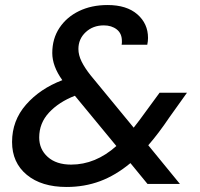

<svg xmlns="http://www.w3.org/2000/svg" viewBox="-20 -732 796 764"><path d="M245 12Q145 12 86.5 -36.5Q28 -85 28 -167Q28 -252 83.5 -315.5Q139 -379 228 -413Q188 -469 188 -521Q188 -578 216.5 -621Q245 -664 294.5 -688Q344 -712 408 -712Q484 -712 526.5 -675Q569 -638 569 -581Q569 -568 566 -554H464Q465 -558 465 -562Q465 -562 465 -562V-563Q465 -563 465 -564Q465 -564 465 -564V-565Q465 -565 465 -565V-567Q465 -567 465 -567V-569Q465 -569 465 -569Q465 -599 444.5 -615Q424 -631 393 -631Q350 -631 321 -604Q292 -577 292 -537Q292 -513 304.5 -487.5Q317 -462 340 -433L512 -224Q535 -253 560 -288L615 -363H724L654 -265Q611 -201 570 -154L696 0H567L499 -83Q440 -34 378 -11Q316 12 245 12ZM136 -185Q136 -138 170 -107.5Q204 -77 263 -77Q360 -77 443 -151L278 -351Q214 -326 175 -284Q136 -242 136 -185Z"/></svg>

Font: Ultramarine Medium
Style: Italic
Weight: 500
Italic angle: -10°
Designer: Colophon Foundry, Jonny Pinhorn
Foundry: Colophon Foundry
Version: Version 1.200; ttfautohint (v1.8.3)